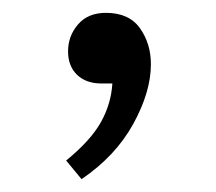

<svg xmlns="http://www.w3.org/2000/svg" viewBox="-20 -130 336 299"><path d="M107 149 83 120Q121 89 137 60.5Q153 32 155 0H138Q114 0 100 -13.5Q86 -27 86 -50Q86 -74 101.5 -92Q117 -110 145 -110Q181 -110 198 -86Q215 -62 215 -30Q215 13 187.5 63Q160 113 107 149Z"/></svg>

Font: Literata 12pt Light
Style: Regular
Weight: 300
Designer: Latin by Veronika Burian and Jose Scaglione. Greek by Irene Vlachou. Cyrillic by Vera Evstafieva.
Foundry: TypeTogether
Version: Version 3.002